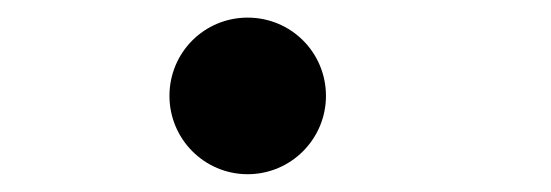

<svg xmlns="http://www.w3.org/2000/svg" viewBox="-20 -188 626 218"><path d="M261.2 9.8C310.5 9.8 350.1 -30.3 350.1 -79.1C350.1 -128.4 310.5 -168 261.2 -168C211.9 -168 172.4 -128.4 172.4 -79.1C172.4 -30.3 211.9 9.8 261.2 9.8Z"/></svg>

Font: Cascadia Mono PL
Style: Bold Italic
Weight: 700
Italic angle: -10°
Monospace: yes
Designer: Aaron Bell
Foundry: Saja Typeworks
Version: Version 2404.023